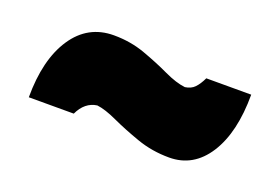

<svg xmlns="http://www.w3.org/2000/svg" viewBox="-51 -632 790 541"><g transform="rotate(20 343.5 -361.5)"><path d="M479.5 -226.6Q428.2 -226.6 382.6 -242.7Q336.9 -258.8 300.5 -275.6Q264.2 -292.5 239.7 -295.4Q203.6 -290.5 185.1 -251H50.3Q50.3 -364.3 94.5 -430.7Q138.7 -497.1 216.3 -497.1Q266.6 -497.1 310.5 -481.2Q354.5 -465.3 390.6 -448.2Q426.8 -431.2 453.6 -428.2Q471.7 -430.7 482.2 -441.7Q492.7 -452.6 502 -472.2H636.7Q636.7 -358.9 594.5 -292.7Q552.2 -226.6 479.5 -226.6Z"/></g></svg>

Font: Pinar-FD Black
Style: Regular
Weight: 900
Designer: Amin Abedi
Version: Version 3.000